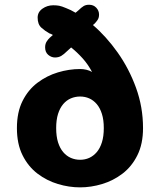

<svg xmlns="http://www.w3.org/2000/svg" viewBox="-20 -778 659 808"><path d="M317.1 10.5Q270.5 10.5 223.7 -3.6Q176.8 -17.7 137.6 -47.5Q98.4 -77.4 74.8 -124.9Q51.2 -172.3 51.2 -239Q51.2 -305.7 74.8 -352.9Q98.4 -400.1 137.6 -429.7Q176.8 -459.3 223.7 -473.4Q270.5 -487.5 317.1 -487.5Q330.3 -487.5 343.4 -484.5Q356.4 -481.5 367.4 -475.2Q350.6 -507 327.5 -532.7Q304.3 -558.4 279.3 -578.3L261.2 -561.8Q249.1 -549.6 237.8 -542.8Q226.5 -536.1 211.5 -536.1Q196.1 -536.1 183 -547.1Q169.9 -558.2 169.9 -578.7Q169.9 -593.7 176.9 -604Q183.8 -614.2 188.7 -618.5L202.4 -630.8Q198.6 -633.3 194.7 -635Q190.8 -636.8 187.2 -637.8Q170.2 -647.2 154.3 -661.4Q138.4 -675.6 138.4 -703.8Q138.4 -727.2 158.6 -741.5Q178.8 -755.8 204.1 -755.8Q218.2 -755.8 228.9 -753.8Q239.5 -751.8 257.9 -744Q277.7 -736.6 298 -724.4L309.5 -734Q322.9 -747.1 332.1 -752.5Q341.2 -758 355 -758Q373.4 -758 385.1 -745.6Q396.8 -733.2 396.8 -716.8Q396.8 -702.9 390.5 -693.8Q384.2 -684.7 377.4 -677.9L371 -672.7Q426.8 -625.1 475 -557.2Q523.2 -489.2 552.5 -408.3Q581.9 -327.3 581.9 -239Q581.9 -172.3 558.3 -124.9Q534.8 -77.4 495.8 -47.5Q456.8 -17.7 410 -3.6Q363.2 10.5 317.1 10.5ZM216.4 -239Q216.4 -204.3 224.2 -179.2Q232.1 -154.2 246 -137.8Q259.9 -121.5 278.2 -113.5Q296.6 -105.6 317.1 -105.6Q337.6 -105.6 355.4 -113.5Q373.2 -121.5 387.2 -137.8Q401.1 -154.2 408.9 -179.2Q416.8 -204.3 416.8 -239Q416.8 -273.5 408.9 -298.5Q401.1 -323.5 387.2 -339.9Q373.2 -356.2 355.4 -364Q337.6 -371.8 317.1 -371.8Q296.6 -371.8 278.2 -364Q259.9 -356.2 246 -339.9Q232.1 -323.5 224.2 -298.5Q216.4 -273.5 216.4 -239Z"/></svg>

Font: Sono ExtraLight
Style: Regular
Weight: 200
Designer: Tyler Finck
Foundry: Tyler Finck
Version: Version 2.112